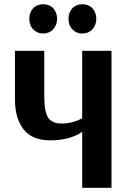

<svg xmlns="http://www.w3.org/2000/svg" viewBox="-20 -891 626 911"><path d="M139 -750Q119 -770 119 -802Q119 -833 139 -854Q159 -871 185 -871Q211 -871 231 -854Q251 -831 251 -802Q251 -772 231 -750Q212 -732 185 -732Q158 -732 139 -750ZM371 -732Q343 -732 325 -750Q305 -770 305 -802Q305 -833 325 -854Q344 -871 371 -871Q397 -871 417 -854Q437 -831 437 -802Q437 -772 417 -750Q398 -732 371 -732ZM370 0V-266L367 -264Q364 -261 358 -257.5Q352 -254 343.5 -250Q335 -246 322.5 -241.5Q310 -237 295.5 -233.5Q281 -230 261.5 -227.5Q242 -225 221 -225Q132 -225 91.5 -277.5Q51 -330 51 -419V-650H190V-436Q190 -360 208.5 -332.5Q227 -305 272 -305Q325 -305 370 -330V-650H509V0Z"/></svg>

Font: Arsenal
Style: Bold
Weight: 700
Designer: Andrij Shevchenko
Foundry: Stairsfor
Version: Version 2.001;PS 002.001;hotconv 1.0.88;makeotf.lib2.5.64775